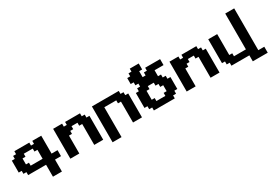

<svg xmlns="http://www.w3.org/2000/svg" viewBox="66 -2115 4988 3480"><g transform="rotate(-30 2559.5 -375.0)"><path d="M500 125H687.5V-125H812.5V-250H687.5V-625H500V-562.5H437.5V-625H125V-562.5H62.5V-500H0V-250H62.5V-187.5H125V-125H500ZM500 -250H250V-312.5H187.5V-437.5H250V-500H437.5V-437.5H500Z M1436.5 0H1624V-500H1561.5V-562.5H1499V-625H1186.5V-562.5H1124V-625H936.5V0H1124V-375H1186.5V-437.5H1249V-500H1374V-437.5H1436.5Z M1748 125H1935.5V-500H2185.5V-437.5H2248V0H2435.5V-500H2373V-562.5H2310.5V-625H1748Z M2684.6 0H3122.1V-62.5H3184.6V-125H3247.1V-375H3184.6V-437.5H3122.1V-500H3059.6V-625H3247.1V-750H2934.6V-687.5H2872.1V-625H2809.6V-750H2872.1V-875H2684.6V-812.5H2622.1V-750H2559.6V-625H2622.1V-562.5H2684.6V-500H2622.1V-437.5H2559.6V-125H2622.1V-62.5H2684.6ZM2997.1 -125H2809.6V-187.5H2747.1V-375H2809.6V-437.5H2934.6V-375H2997.1V-312.5H3059.6V-187.5H2997.1Z M3871.1 0H4058.6V-500H3996.1V-562.5H3933.6V-625H3621.1V-562.5H3558.6V-625H3371.1V0H3558.6V-375H3621.1V-437.5H3683.6V-500H3808.6V-437.5H3871.1Z M4682.6 125H4995.1V0H4870.1V-875H4682.6V-125H4432.6V-187.5H4370.1V-625H4182.6V-125H4245.1V-62.5H4307.6V0H4682.6Z"/></g></svg>

Font: Faithful 32x
Style: Semibold
Weight: 400
Foundry: Faithful Resource Pack
Version: Version 1.0; January 27, 2023